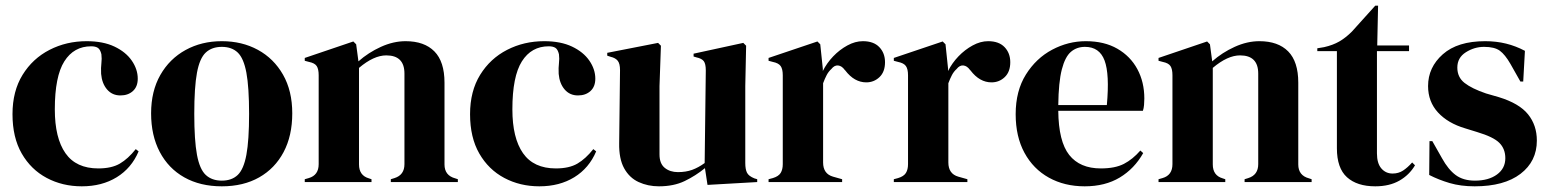

<svg xmlns="http://www.w3.org/2000/svg" viewBox="-20 -641 5455 676"><path d="M268 15Q200 15 144.5 -14.5Q89 -44 56.5 -100.5Q24 -157 24 -239Q24 -320 59.5 -377.5Q95 -435 154.5 -465.5Q214 -496 285 -496Q343 -496 383 -477Q423 -458 444 -427.5Q465 -397 465 -364Q465 -336 448 -320.5Q431 -305 404 -305Q375 -305 357 -326Q339 -347 336 -381Q335 -403 337 -418.5Q339 -434 337 -450Q333 -467 324.5 -472.5Q316 -478 301 -478Q240 -478 206.5 -425Q173 -372 173 -256Q173 -155 210.5 -101.5Q248 -48 326 -48Q373 -48 402 -65Q431 -82 458 -116L468 -108Q443 -49 391 -17Q339 15 268 15Z M761 15Q685 15 629 -16.5Q573 -48 542.5 -106Q512 -164 512 -242Q512 -320 544.5 -377Q577 -434 633.5 -465Q690 -496 761 -496Q832 -496 888 -465.5Q944 -435 976.5 -378Q1009 -321 1009 -242Q1009 -163 978.5 -105.5Q948 -48 892.5 -16.5Q837 15 761 15ZM761 -5Q796 -5 817 -25Q838 -45 847.5 -96Q857 -147 857 -240Q857 -334 847.5 -385Q838 -436 817 -456Q796 -476 761 -476Q726 -476 704.5 -456Q683 -436 673.5 -385Q664 -334 664 -240Q664 -147 673.5 -96Q683 -45 704.5 -25Q726 -5 761 -5Z M1053 0V-10L1067 -14Q1102 -24 1102 -63V-376Q1102 -398 1095 -408.5Q1088 -419 1068 -423L1053 -427V-437L1224 -495L1234 -485L1242 -425Q1277 -456 1321 -476Q1365 -496 1408 -496Q1474 -496 1509.5 -460Q1545 -424 1545 -350V-62Q1545 -23 1583 -13L1592 -10V0H1356V-10L1369 -14Q1404 -25 1404 -63V-382Q1404 -446 1340 -446Q1296 -446 1244 -402V-62Q1244 -23 1279 -13L1288 -10V0Z M1879 15Q1811 15 1755.5 -14.5Q1700 -44 1667.5 -100.5Q1635 -157 1635 -239Q1635 -320 1670.5 -377.5Q1706 -435 1765.5 -465.5Q1825 -496 1896 -496Q1954 -496 1994 -477Q2034 -458 2055 -427.5Q2076 -397 2076 -364Q2076 -336 2059 -320.5Q2042 -305 2015 -305Q1986 -305 1968 -326Q1950 -347 1947 -381Q1946 -403 1948 -418.5Q1950 -434 1948 -450Q1944 -467 1935.5 -472.5Q1927 -478 1912 -478Q1851 -478 1817.5 -425Q1784 -372 1784 -256Q1784 -155 1821.5 -101.5Q1859 -48 1937 -48Q1984 -48 2013 -65Q2042 -82 2069 -116L2079 -108Q2054 -49 2002 -17Q1950 15 1879 15Z M2300 15Q2261 15 2228.5 0Q2196 -15 2177.5 -48.5Q2159 -82 2160 -137L2163 -394Q2163 -417 2155 -427Q2147 -437 2130 -441L2118 -445V-455L2297 -490L2307 -480L2302 -338V-97Q2302 -65 2320.5 -50Q2339 -35 2367 -35Q2395 -35 2417 -43Q2439 -51 2461 -67L2465 -393Q2465 -416 2458 -425.5Q2451 -435 2432 -439L2422 -442V-452L2597 -490L2607 -480L2604 -338V-67Q2604 -45 2610 -33Q2616 -21 2636 -13L2646 -10V0L2471 10L2462 -49Q2429 -22 2390.5 -3.5Q2352 15 2300 15Z M2686 0V-10L2701 -14Q2721 -20 2728.5 -32Q2736 -44 2736 -63V-376Q2736 -398 2728.5 -408.5Q2721 -419 2701 -423L2686 -427V-437L2858 -495L2868 -485L2877 -399V-391Q2891 -419 2913.5 -442.5Q2936 -466 2963.5 -481Q2991 -496 3018 -496Q3056 -496 3076 -475Q3096 -454 3096 -422Q3096 -388 3076.5 -369.5Q3057 -351 3030 -351Q2988 -351 2956 -393L2954 -395Q2944 -409 2931 -410.5Q2918 -412 2907 -398Q2897 -389 2890.5 -376.5Q2884 -364 2878 -348V-69Q2878 -29 2913 -19L2945 -10V0Z M3127 0V-10L3142 -14Q3162 -20 3169.5 -32Q3177 -44 3177 -63V-376Q3177 -398 3169.5 -408.5Q3162 -419 3142 -423L3127 -427V-437L3299 -495L3309 -485L3318 -399V-391Q3332 -419 3354.5 -442.5Q3377 -466 3404.5 -481Q3432 -496 3459 -496Q3497 -496 3517 -475Q3537 -454 3537 -422Q3537 -388 3517.5 -369.5Q3498 -351 3471 -351Q3429 -351 3397 -393L3395 -395Q3385 -409 3372 -410.5Q3359 -412 3348 -398Q3338 -389 3331.5 -376.5Q3325 -364 3319 -348V-69Q3319 -29 3354 -19L3386 -10V0Z M3803 -496Q3868 -496 3914 -469.5Q3960 -443 3984.5 -397.5Q4009 -352 4009 -294Q4009 -283 4008 -271.5Q4007 -260 4004 -251H3706Q3707 -143 3744.5 -95.5Q3782 -48 3856 -48Q3906 -48 3937 -64Q3968 -80 3995 -111L4005 -102Q3974 -47 3922.5 -16Q3871 15 3799 15Q3728 15 3673 -15.5Q3618 -46 3587 -103Q3556 -160 3556 -239Q3556 -321 3592 -378.5Q3628 -436 3684.5 -466Q3741 -496 3803 -496ZM3800 -476Q3771 -476 3750.5 -458.5Q3730 -441 3718.5 -396.5Q3707 -352 3706 -271H3877Q3887 -380 3869 -428Q3851 -476 3800 -476Z M4059 0V-10L4073 -14Q4108 -24 4108 -63V-376Q4108 -398 4101 -408.5Q4094 -419 4074 -423L4059 -427V-437L4230 -495L4240 -485L4248 -425Q4283 -456 4327 -476Q4371 -496 4414 -496Q4480 -496 4515.5 -460Q4551 -424 4551 -350V-62Q4551 -23 4589 -13L4598 -10V0H4362V-10L4375 -14Q4410 -25 4410 -63V-382Q4410 -446 4346 -446Q4302 -446 4250 -402V-62Q4250 -23 4285 -13L4294 -10V0Z M4822 15Q4758 15 4722.5 -17Q4687 -49 4687 -119V-461H4618V-471L4642 -475Q4673 -482 4695.5 -495Q4718 -508 4740 -530L4822 -621H4832L4829 -481H4941V-461H4828V-101Q4828 -66 4843.5 -48Q4859 -30 4883 -30Q4904 -30 4920 -40.5Q4936 -51 4952 -69L4962 -59Q4942 -25 4907 -5Q4872 15 4822 15Z M5172 15Q5123 15 5084 3.5Q5045 -8 5012 -25L5013 -144H5023L5057 -84Q5079 -44 5105.5 -24.5Q5132 -5 5173 -5Q5221 -5 5250.5 -26.5Q5280 -48 5280 -84Q5280 -117 5259 -138Q5238 -159 5181 -176L5139 -189Q5078 -207 5043 -245Q5008 -283 5008 -338Q5008 -404 5060 -450Q5112 -496 5209 -496Q5248 -496 5282.5 -487.5Q5317 -479 5349 -462L5343 -354H5333L5298 -416Q5279 -449 5260.5 -462.5Q5242 -476 5205 -476Q5171 -476 5141 -457Q5111 -438 5111 -403Q5111 -369 5136.5 -349Q5162 -329 5212 -312L5257 -299Q5329 -277 5360 -238.5Q5391 -200 5391 -146Q5391 -73 5333.5 -29Q5276 15 5172 15Z"/></svg>

Font: DeepMind Serif Display
Style: Regular
Weight: 400
Designer: Frank Grießhammer / Modifications: Colophon Foundry
Foundry: Colophon Foundry
Version: Version 5.003; ttfautohint (v1.8.2)